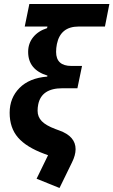

<svg xmlns="http://www.w3.org/2000/svg" viewBox="-20 -760 564 955"><path d="M502 -628H371Q281 -628 263 -541Q259 -521 259 -502Q259 -432 335 -432H388L365 -321H290Q186 -321 170 -240Q167 -225 167 -209Q167 -179 187.5 -157.5Q208 -136 256 -118L275 -111Q356 -82 356 -18Q356 12 338 48L276 175L162 129L219 12L200 5Q111 -28 69.5 -76Q28 -124 28 -199Q28 -273 77 -322.5Q126 -372 215 -379L216 -384Q120 -413 120 -502Q120 -544 145 -575Q170 -606 214 -620L216 -628H103L126 -740H524Z"/></svg>

Font: Aneliza
Style: Bold Italic
Weight: 700
Italic angle: -11.31°
Designer: Mike Abbink, Paul van der Laan, Pieter van Rosmalen
Foundry: Bold Monday
Version: Version 3.0